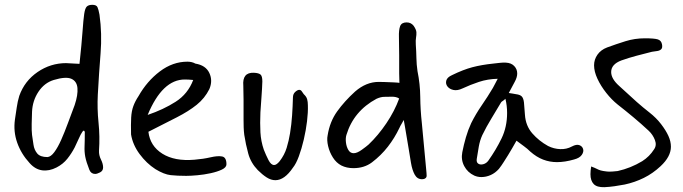

<svg xmlns="http://www.w3.org/2000/svg" viewBox="-20 -722 2835 797"><path d="M375 0Q358 0 351 -17Q338 -50 334 -71Q330 -92 331 -114.5Q332 -137 332 -174Q329 -185 322 -175Q315 -165 306.5 -145.5Q298 -126 290 -110Q277 -85 259.5 -63Q242 -41 215 -27Q184 -11 155 -15Q126 -19 103 -45Q68 -83 51.5 -129.5Q35 -176 42 -226Q46 -251 49.5 -276Q53 -301 60 -324Q82 -386 136 -423Q190 -460 255 -460Q251 -460 263 -459.5Q275 -459 290.5 -458Q306 -457 310 -457Q319 -541 322.5 -590.5Q326 -640 329.5 -664Q333 -688 340.5 -695Q348 -702 363 -702Q380 -702 384.5 -692.5Q389 -683 393 -661Q404 -582 397.5 -501Q391 -420 386 -329Q383 -271 389 -213Q395 -155 391 -97Q390 -78 399 -60Q408 -42 408 -27Q408 -13 395.5 -6.5Q383 0 375 0ZM177 -70Q191 -71 205.5 -90.5Q220 -110 234 -141.5Q248 -173 262 -211Q276 -249 290 -286Q304 -328 301.5 -356.5Q299 -385 276 -395Q253 -405 203 -390Q164 -378 139.5 -341Q115 -304 113 -258Q112 -236 111.5 -207.5Q111 -179 113 -162Q116 -143 119 -121.5Q122 -100 134.5 -85Q147 -70 177 -70Z M753 8Q716 8 688.5 5Q661 2 625 -20Q588 -44 559.5 -82.5Q531 -121 524 -164Q523 -207 524.5 -234Q526 -261 533.5 -281.5Q541 -302 555 -323Q590 -385 643.5 -425.5Q697 -466 758 -466Q777 -466 791 -458Q834 -451 849 -419Q864 -387 849 -352Q830 -314 796.5 -287Q763 -260 714 -235Q665 -210 596 -175Q603 -116 654 -84Q705 -52 787 -59Q824 -62 854 -69Q884 -76 902 -72.5Q920 -69 920 -40Q920 -27 901 -18Q882 -9 854.5 -3Q827 3 799 5.5Q771 8 753 8ZM593 -245Q658 -267 709 -299.5Q760 -332 782 -390Q772 -391 763.5 -391.5Q755 -392 747 -392Q654 -392 593 -245Z M1123 26Q1105 26 1087 14.5Q1069 3 1050 -16Q1021 -46 1010.5 -84.5Q1000 -123 994 -162Q992 -178 991.5 -193.5Q991 -209 991 -225Q991 -278 991 -307.5Q991 -337 990 -366Q985 -422 1034 -420Q1054 -419 1061.5 -412.5Q1069 -406 1069 -384Q1068 -353 1065.5 -320.5Q1063 -288 1061 -256Q1059 -210 1061 -173Q1063 -136 1075 -101Q1084 -78 1094.5 -57.5Q1105 -37 1118 -37Q1128 -37 1141 -53Q1161 -79 1170 -108.5Q1179 -138 1184 -169Q1190 -206 1192.5 -243Q1195 -280 1196 -317Q1196 -332 1205.5 -340.5Q1215 -349 1222 -349Q1229 -349 1233 -342.5Q1237 -336 1241 -331Q1252 -321 1255 -310Q1258 -299 1258 -285Q1259 -256 1254.5 -218.5Q1250 -181 1241 -142.5Q1232 -104 1220.5 -73Q1209 -42 1196 -26Q1161 26 1123 26Z M1732 22Q1712 22 1701.5 3Q1691 -16 1686 -46Q1681 -76 1676 -107Q1666 -168 1661 -196Q1656 -224 1656 -224Q1652 -216 1647 -208Q1642 -200 1638 -191Q1618 -149 1590 -113Q1562 -77 1524 -48Q1492 -24 1447 -24Q1419 -24 1397 -35Q1376 -46 1362 -68Q1348 -90 1342 -115.5Q1336 -141 1340 -160Q1349 -217 1379.5 -259.5Q1410 -302 1454 -342Q1500 -382 1552 -382Q1557 -382 1576.5 -381.5Q1596 -381 1615 -380Q1634 -379 1638 -378Q1637 -401 1637 -417.5Q1637 -434 1637 -450.5Q1637 -467 1637 -492Q1637 -537 1636 -567.5Q1635 -598 1641 -613.5Q1647 -629 1668 -629Q1686 -629 1697 -615Q1708 -599 1708.5 -588Q1709 -577 1707 -566Q1705 -555 1706 -537Q1708 -509 1708.5 -481.5Q1709 -454 1713 -427Q1724 -373 1724.5 -319.5Q1725 -266 1731 -212Q1736 -164 1740 -116Q1744 -68 1749 -20Q1751 -1 1751 8Q1751 17 1740 21Q1737 22 1732 22ZM1448 -86Q1462 -86 1481.5 -100Q1501 -114 1510 -122Q1550 -160 1584 -210.5Q1618 -261 1637 -313Q1625 -321 1605.5 -320.5Q1586 -320 1575 -320Q1561 -320 1543 -312Q1448 -261 1418 -162Q1414 -149 1416 -131Q1418 -113 1426 -99.5Q1434 -86 1448 -86Z M2046 -395Q2004 -394 1968 -382Q1932 -370 1900 -355Q1879 -345 1862.5 -348.5Q1846 -352 1837.5 -363Q1829 -374 1832.5 -387.5Q1836 -401 1856 -410Q1903 -433 1941 -443Q1979 -453 2027 -458Q2035 -459 2053.5 -461Q2072 -463 2080 -462Q2102 -461 2114.5 -448Q2127 -435 2127 -417Q2127 -401 2116.5 -382Q2106 -363 2092 -336Q2101 -335 2108 -333.5Q2115 -332 2122 -331Q2139 -329 2146 -321.5Q2153 -314 2155 -296.5Q2157 -279 2159 -246Q2162 -200 2189.5 -168.5Q2217 -137 2255 -116Q2279 -104 2305.5 -103Q2332 -102 2354 -114Q2373 -124 2385 -119.5Q2397 -115 2400.5 -103.5Q2404 -92 2395 -79Q2386 -66 2363 -60Q2325 -49 2292 -49Q2262 -49 2234.5 -59.5Q2207 -70 2181 -93Q2169 -105 2155 -115Q2141 -125 2124 -138Q2114 -121 2106 -106.5Q2098 -92 2089 -78Q2080 -64 2071 -49.5Q2062 -35 2051 -21Q2036 -4 2017 4.5Q1998 13 1978 13Q1963 13 1949 7Q1921 -6 1907 -32.5Q1893 -59 1899 -90Q1905 -121 1914 -152Q1923 -183 1936 -211Q1955 -249 1979.5 -284.5Q2004 -320 2026 -357Q2030 -364 2034.5 -373Q2039 -382 2046 -395ZM2078 -312Q2072 -306 2067 -303Q2062 -300 2060 -297Q2040 -263 2019.5 -229.5Q1999 -196 1982 -161Q1972 -139 1967.5 -113.5Q1963 -88 1959 -62Q1957 -48 1965.5 -42.5Q1974 -37 1986.5 -40.5Q1999 -44 2007 -55Q2039 -100 2062 -147.5Q2085 -195 2085 -253Q2085 -283 2078 -312Z M2489 55Q2458 56 2444.5 42Q2431 28 2431 1Q2431 -13 2434 -31Q2450 -25 2457.5 -21Q2465 -17 2473.5 -14.5Q2482 -12 2500 -10Q2508 -9 2522.5 -10Q2537 -11 2544 -12Q2598 -24 2646 -53Q2676 -72 2695 -102Q2707 -119 2698.5 -141Q2690 -163 2673 -179Q2642 -208 2609 -235.5Q2576 -263 2544 -288Q2519 -308 2496.5 -336.5Q2474 -365 2460 -395Q2446 -425 2446 -451Q2446 -475 2460 -495Q2474 -515 2500 -525Q2538 -539 2576.5 -551Q2615 -563 2657 -563Q2696 -563 2710.5 -558.5Q2725 -554 2728 -538Q2731 -523 2724 -517Q2717 -511 2706.5 -510Q2696 -509 2686 -507Q2654 -499 2622 -490.5Q2590 -482 2559 -471Q2517 -455 2517 -423Q2517 -395 2550 -365.5Q2583 -336 2623 -299Q2649 -276 2676.5 -254.5Q2704 -233 2724 -207Q2744 -181 2754.5 -158Q2765 -135 2765 -113Q2765 -72 2722 -32Q2690 -2 2652.5 16.5Q2615 35 2573 44Q2552 48 2531 51Q2510 54 2489 55Z"/></svg>

Font: Mynerve
Style: Regular
Weight: 400
Designer: Carolina Short
Foundry: Carolina Short
Version: Version 1.000; ttfautohint (v1.8.4.7-5d5b)